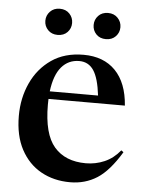

<svg xmlns="http://www.w3.org/2000/svg" viewBox="-52 -748 607 800"><g transform="rotate(5 251.5 -348.0)"><path d="M281.5 -523Q365.5 -523 414.8 -472.5Q464 -422 471 -327H151.5Q151 -315.5 151 -303Q151 -180.5 197.2 -127Q243.5 -73.5 329.5 -73.5Q370.5 -73.5 407.5 -89.5Q444.5 -105.5 472.5 -140L482 -133Q433.5 -52.5 383.8 -20.8Q334 11 271 11Q202.5 11 149.2 -18.8Q96 -48.5 65.2 -106Q34.5 -163.5 34.5 -246.5Q34.5 -321 63.5 -384Q92.5 -447 147.5 -485Q202.5 -523 281.5 -523ZM266 -495.5Q220.5 -495.5 191.5 -461.5Q162.5 -427.5 154 -359H356Q347.5 -431.5 326 -463.5Q304.5 -495.5 266 -495.5ZM166 -596Q141 -596 125.5 -612Q110 -628 110 -650.5Q110 -673 125.5 -689.2Q141 -705.5 166 -705.5Q191.5 -705.5 206.8 -689.2Q222 -673 222 -650.5Q222 -628 206.8 -612Q191.5 -596 166 -596ZM368 -596Q342.5 -596 327.2 -612Q312 -628 312 -650.5Q312 -673 327.2 -689.2Q342.5 -705.5 368 -705.5Q393 -705.5 408.5 -689.2Q424 -673 424 -650.5Q424 -628 408.5 -612Q393 -596 368 -596Z"/></g></svg>

Font: Newsreader Display Medium
Style: Regular
Weight: 500
Designer: Hugues Gentile
Foundry: Production Type
Version: Version 1.001